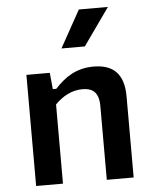

<svg xmlns="http://www.w3.org/2000/svg" viewBox="-56 -861 732 908"><g transform="rotate(-5 310.0 -407.0)"><path d="M541.5 0V-384.5C541.5 -493.5 490 -539 398 -539C315 -539 261.5 -501.5 213.5 -449.5H197L189.5 -527.5H78.5V0H206V-376C242.5 -413 285.5 -437 336.5 -437C380.5 -437 414 -419 414 -351V0ZM254.5 -637.5 352.5 -814H490.5L365.5 -637.5Z"/></g></svg>

Font: Monaspace Neon SemiBold
Style: Regular
Weight: 600
Designer: Riley Cran & the Lettermatic Team
Foundry: Lettermatic
Version: Version 1.200 (Monaspace Neon)